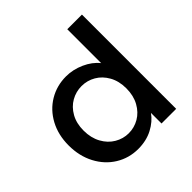

<svg xmlns="http://www.w3.org/2000/svg" viewBox="-194 -898 1066 1066"><g transform="rotate(-45 339.0 -365.5)"><path d="M298 -560Q352 -560 404.5 -536.5Q457 -513 488 -474V-740H603V0H488V-83Q460 -43 410.5 -17Q361 9 297 9Q225 9 165.5 -27.5Q106 -64 71.5 -129.5Q37 -195 37 -278Q37 -361 71.5 -425Q106 -489 165.5 -524.5Q225 -560 298 -560ZM321 -461Q277 -461 239 -439.5Q201 -418 177.5 -376.5Q154 -335 154 -278Q154 -221 177.5 -178Q201 -135 239.5 -112.5Q278 -90 321 -90Q365 -90 403 -112Q441 -134 464.5 -176.5Q488 -219 488 -276Q488 -333 464.5 -375Q441 -417 403 -439Q365 -461 321 -461Z"/></g></svg>

Font: Poppins Medium A&M
Style: Regular
Weight: 500
Designer: Ninad Kale (Devanagari), Jonny Pinhorn (Latin)
Foundry: Indian Type Foundry
Version: 4.004